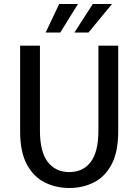

<svg xmlns="http://www.w3.org/2000/svg" viewBox="-20 -928 690 959"><path d="M326 11Q259 11 203.2 -17Q147.5 -45 114 -107.2Q80.5 -169.5 80.5 -272V-700H179.5V-276.5Q179.5 -169 218.8 -118.8Q258 -68.5 326 -68.5Q394.5 -68.5 433 -118.8Q471.5 -169 471.5 -276.5V-700H570.5V-272Q570.5 -169.5 537.5 -107.2Q504.5 -45 449 -17Q393.5 11 326 11ZM351.5 -765.5 443.5 -908H539.5L422 -765.5ZM208 -765.5 275.5 -908H369.5L281 -765.5Z"/></svg>

Font: Trispace
Style: Regular
Weight: 400
Designer: Tyler Finck
Foundry: Etcetera Type Company
Version: Version 1.210; ttfautohint (v1.8.3)